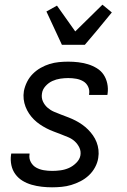

<svg xmlns="http://www.w3.org/2000/svg" viewBox="-20 -791 540 819"><path d="M202 8Q180 8 158 5.5Q136 3 115 -3Q94 -9 76 -20Q58 -31 45.5 -48Q33 -65 28.5 -86.5Q24 -108 27 -130L28 -136H106V-133Q103 -115 111.5 -99.5Q120 -84 134.5 -76Q149 -68 166.5 -65Q184 -62 203 -62Q220 -62 238.5 -64.5Q257 -67 274 -74.5Q291 -82 305.5 -96.5Q320 -111 323 -128Q326 -146 318.5 -161.5Q311 -177 299 -188Q287 -199 271.5 -205.5Q256 -212 240.5 -218Q225 -224 209 -230Q193 -236 178.5 -243.5Q164 -251 150 -260.5Q136 -270 124.5 -281.5Q113 -293 104 -306.5Q95 -320 89 -335.5Q83 -351 81 -368Q79 -385 82 -403Q86 -423 95.5 -442Q105 -461 120 -476Q135 -491 153.5 -501.5Q172 -512 191.5 -518Q211 -524 231 -526Q251 -528 271 -528Q293 -528 314 -525.5Q335 -523 355 -517Q375 -511 393 -500Q411 -489 422 -472.5Q433 -456 437.5 -435Q442 -414 439 -392L438 -386H360V-389Q363 -406 356 -421Q349 -436 335.5 -444Q322 -452 305.5 -455Q289 -458 271 -458Q255 -458 237.5 -455.5Q220 -453 203.5 -445.5Q187 -438 174 -423.5Q161 -409 159 -392Q156 -374 163 -358.5Q170 -343 182.5 -332Q195 -321 210 -314.5Q225 -308 241 -302Q257 -296 272.5 -290Q288 -284 302.5 -276.5Q317 -269 330.5 -259.5Q344 -250 355.5 -238.5Q367 -227 376.5 -213.5Q386 -200 392 -184.5Q398 -169 400 -152Q402 -135 399 -117Q396 -97 385.5 -77.5Q375 -58 359 -43Q343 -28 323.5 -18Q304 -8 284 -2Q264 4 243 6Q222 8 202 8ZM244 -600 178 -742 223 -767 301 -657 417 -771 457 -738 392 -659 342 -600Z"/></svg>

Font: Iosevka Algr
Style: Italic
Weight: 400
Italic angle: -9°
Monospace: yes
Designer: Belleve Invis
Foundry: Belleve Invis
Version: Version 26.0.2; ttfautohint (v1.8.3)